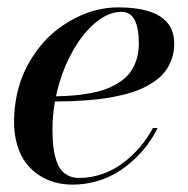

<svg xmlns="http://www.w3.org/2000/svg" viewBox="-20 -490 510 520"><path d="M122.1 -139.9Q122.1 -116.2 123.9 -97.7Q125.7 -79.1 130.5 -61.8Q135.3 -44.4 143.2 -33.1Q151.1 -21.7 163.9 -14.9Q176.8 -8.1 194.1 -8.1Q226.8 -8.1 257.8 -19Q288.8 -30 313.8 -49.1Q338.9 -68.1 359.1 -91.8Q379.4 -115.5 394 -143.1H407Q394.8 -119.1 378.8 -97.5Q362.8 -75.9 341.1 -56Q319.3 -36.1 294.8 -21.6Q270.3 -7.1 239.7 1.5Q209.2 10 177 10Q152.1 10 129.3 4Q106.4 -2 86.1 -15.3Q65.7 -28.6 50.7 -48.1Q35.6 -67.6 26.9 -96.3Q18.1 -125 18.1 -159.9Q18.1 -200.2 26.7 -237.8Q35.4 -275.4 50.9 -305.9Q66.4 -336.4 87.4 -362.9Q108.4 -389.4 133.4 -408.8Q158.4 -428.2 186 -442.1Q213.6 -456.1 242.3 -463Q271 -470 299.1 -470Q451.9 -470 451.9 -372.1Q451.9 -348.4 444.5 -328.4Q437 -308.3 424.9 -293.6Q412.8 -278.8 394.3 -266.8Q375.7 -254.9 356.3 -246.8Q336.9 -238.8 312 -232.9Q287.1 -227.1 265.4 -223.8Q243.7 -220.5 217 -218.5Q190.4 -216.6 171.1 -215.9Q151.9 -215.3 128.7 -215.1Q122.1 -176.3 122.1 -139.9ZM309.1 -458Q273.4 -458 237.2 -427.4Q200.9 -396.7 172.9 -344.1Q144.8 -291.5 131.6 -229.2Q156.2 -229.7 176.9 -231.3Q197.5 -232.9 221.3 -237.1Q245.1 -241.2 263.7 -247.7Q282.2 -254.2 300.2 -265.1Q318.1 -276.1 329.8 -290.5Q341.6 -304.9 348.8 -325.7Q356 -346.4 356 -372.1Q356 -458 309.1 -458Z"/></svg>

Font: Bodoni* 16
Style: Italic
Weight: 400
Italic angle: -13°
Version: Version 2.000